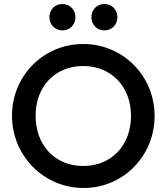

<svg xmlns="http://www.w3.org/2000/svg" viewBox="-20 -930 834 960"><path d="M398 10C596 10 753 -150 753 -350C753 -551 595 -710 396 -710C197 -710 40 -551 40 -351C40 -151 199 10 398 10ZM158 -351C158 -498 256 -600 396 -600C536 -600 635 -497 635 -351C635 -203 537 -100 396 -100C256 -100 158 -203 158 -351ZM227 -844C227 -807 254 -778 292 -778C330 -778 357 -807 357 -844C357 -881 330 -910 292 -910C254 -910 227 -881 227 -844ZM437 -844C437 -807 464 -778 502 -778C540 -778 567 -807 567 -844C567 -881 540 -910 502 -910C464 -910 437 -881 437 -844Z"/></svg>

Font: MV Cash Medium
Style: Regular
Weight: 500
Designer: Rodrigo Fuenzalida
Foundry: fragTYPE
Version: Version 1.100;Glyphs 3.1.2 (3151)